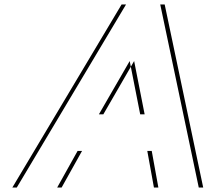

<svg xmlns="http://www.w3.org/2000/svg" viewBox="-20 -845 971 865"><path d="M701.9 -825H527.9L35.5 0H237.5L329.6 -165H643.6L673.5 0H875.5ZM611.6 -330 564.3 -570 425.6 -330ZM721.9 -825 895.5 0H693.5L663.6 -165H349.6L257.5 0H55.5L547.9 -825ZM631.6 -330H445.6L584.3 -570Z"/></svg>

Font: Hussar Plate
Style: Obl
Weight: 700
Foundry: Cannot Into Space Fonts
Version: Version 0.798247